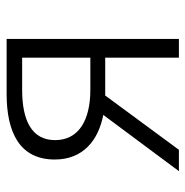

<svg xmlns="http://www.w3.org/2000/svg" viewBox="-10 -564 573 594"><g transform="rotate(-90 277.0 -266.5)"><path d="M396 -274H297C201 -274 141 -311 141 -383C141 -455 201 -485 297 -485H396ZM284 -533C167 -533 81 -494 81 -384C81 -296 141 -249 219 -234L45 0H111L279 -228H280H396V0H454V-533Z"/></g></svg>

Font: Noto Sans JP Light
Style: Regular
Weight: 300
Designer: Ryoko NISHIZUKA (kana & ideographs); Paul D. Hunt (Latin, Greek & Cyrillic); Wenlong ZHANG (bopomofo); Sandoll Communica
Foundry: Adobe Systems Incorporated
Version: Version 1.004;PS 1.004;hotconv 1.0.82;makeotf.lib2.5.63406